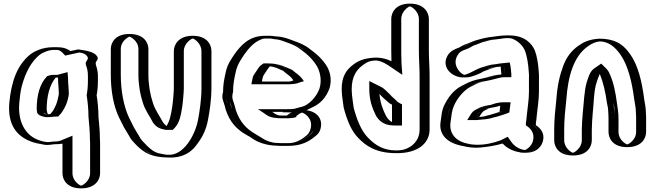

<svg xmlns="http://www.w3.org/2000/svg" viewBox="-20 -777 3606 1057"><path d="M324 -260C324 -281 321 -305 320 -326C320 -335 320 -344 319 -353C312 -351 304 -350 297 -350H275C273 -350 271 -350 269 -349C233 -313 217 -247 217 -176C218 -171 218 -166 219 -161C219 -152 234 -149 241 -147H243C255 -148 266 -149 276 -150C284 -158 294 -172 299 -182L309 -202C316 -218 322 -243 324 -260ZM427 260C472 260 511 222 511 177V22C511 11 511 0 510 -11C510 -54 506 -92 502 -135C502 -173 498 -216 492 -253C497 -278 499 -305 499 -334V-359C499 -384 495 -401 488 -420V-421C487 -424 487 -428 487 -431L496 -446C502 -456 498 -467 486 -479C474 -491 450 -500 413 -504L357 -492C341 -509 321 -517 297 -517H270C233 -517 191 -500 167 -482C115 -440 85 -380 65 -305C57 -274 55 -242 51 -209C42 -102 84 -33 155 -1C184 12 224 24 265 19C272 18 277 17 280 17C298 18 316 15 334 9L344 5V177C344 222 382 260 427 260ZM339 -260V-259C337 -240 331 -214 323 -196L312 -175C305 -161 294 -146 283 -135C270 -134 258 -134 244 -132H239C235 -133 207 -132 204 -160C204 -162 203 -171 202 -175V-176C202 -251 219 -320 261 -362C265 -363 270 -365 275 -365H297C303 -365 309 -365 315 -367L333 -372L334 -354C335 -345 335 -337 335 -326C336 -307 339 -283 339 -260ZM352 -476 414 -489C449 -485 468 -477 476 -469C486 -459 484 -456 483 -454L472 -435V-431C472 -427 472 -423 473 -420V-417C480 -399 484 -383 484 -359V-334C484 -305 482 -278 477 -253C483 -216 487 -173 487 -135V-134C491 -91 495 -53 495 -11C496 0 496 12 496 22V177C496 213 464 245 427 245C390 245 359 214 359 177V-17L329 -5C312 1 297 3 280 2C274 2 269 3 263 4C225 8 189 -2 161 -15C97 -44 58 -106 66 -208C76 -323 110 -416 176 -470C198 -487 237 -502 270 -502H297C322 -502 337 -491 352 -476ZM339 -260C339 -283 336 -307 335 -326C335 -337 335 -345 334 -354L333 -372L315 -367C309 -365 303 -365 297 -365H275C270 -365 265 -363 261 -362C219 -320 202 -251 202 -176V-175C203 -171 204 -162 204 -160C207 -132 235 -133 239 -132H244C258 -134 270 -134 283 -135C294 -146 305 -161 312 -175L323 -196C331 -214 337 -240 339 -259ZM495 -11C495 -53 491 -91 487 -134V-135C487 -173 483 -216 477 -253C482 -278 484 -305 484 -334V-359C484 -383 480 -399 473 -417V-420C472 -423 472 -427 472 -431V-435L483 -454C484 -456 486 -459 476 -469C468 -477 449 -485 414 -489L352 -476C337 -491 322 -502 297 -502H270C237 -502 198 -487 176 -470C110 -416 76 -323 66 -208C58 -106 97 -44 161 -15C189 -2 225 8 263 4C269 3 274 2 280 2C297 3 312 1 329 -5L359 -17V177C359 214 390 245 427 245C464 245 496 213 496 177V22C496 12 496 0 495 -11ZM324 -260C321 -240 316 -218 309 -202L299 -182C294 -171 285 -159 276 -150L243 -147H241C232 -148 220 -148 219 -162C219 -163 217 -174 217 -176C217 -250 234 -312 269 -349C272 -350 273 -350 275 -350H297C304 -350 312 -351 319 -353C320 -342 320 -338 320 -326C321 -305 324 -282 324 -260ZM488 -421V-420C494 -403 499 -384 499 -359V-334C499 -305 497 -279 492 -253C497 -217 502 -174 502 -135C506 -93 510 -54 510 -11C511 -1 511 11 511 22V177C511 222 472 260 427 260C382 260 344 222 344 177V5L334 9C315 15 298 18 280 17C277 17 271 18 265 19C226 27 183 12 155 -1C85 -33 42 -102 51 -209C55 -242 57 -274 65 -305C85 -380 115 -440 167 -482C193 -501 233 -517 270 -517H297C323 -517 342 -506 357 -492L413 -504C449 -500 473 -492 486 -479C498 -467 501 -454 496 -446L487 -431C487 -428 488 -424 488 -421ZM359 -260C359 -282 356 -306 355 -326C355 -336 355 -344 354 -353L352 -380L300 -366C298 -365 297 -365 297 -365H275C259 -365 250 -361 240 -358C199 -317 182 -252 182 -176C183 -171 183 -165 184 -161C185 -140 222 -134 232 -132H247C259 -133 272 -134 281 -135L301 -136L308 -144C318 -154 327 -167 333 -179L343 -199C351 -217 357 -242 359 -260ZM464 -359V-334C464 -305 462 -278 457 -253C463 -216 467 -174 467 -135C471 -91 475 -54 475 -11C476 1 476 11 476 22V177C476 219 435 244 427 245C418 244 379 219 379 177V-30L311 -2C297 2 291 2 282 2H280C268 2 258 4 253 5C233 7 207 1 180 -11C121 -38 78 -103 86 -208C89 -241 92 -273 100 -303C120 -377 151 -437 198 -475C220 -492 255 -502 270 -502H297C299 -502 310 -501 325 -486L339 -471L416 -488C437 -485 447 -481 454 -474C464 -464 466 -456 462 -450L452 -433V-431C452 -428 452 -423 453 -420V-419C460 -401 464 -384 464 -359ZM237 -175V-176C237 -246 253 -311 287 -350H299C300 -342 300 -336 300 -326C301 -306 304 -282 304 -260V-259C301 -240 295 -216 288 -199L278 -178C273 -168 265 -158 257 -149C253 -149 249 -148 245 -148C240 -152 238 -163 237 -175ZM507 -431V-433L517 -450C519 -454 520 -463 508 -475C495 -488 466 -498 423 -503L410 -505L368 -496C354 -506 333 -517 297 -517H270C215 -517 171 -496 146 -477C74 -418 42 -328 31 -208C23 -105 60 -38 136 -4C167 10 221 27 281 17C295 17 312 16 324 14V177C324 212 348 260 427 260C506 260 531 211 531 177V22C531 11 531 0 530 -11C530 -53 526 -92 522 -135C522 -173 518 -217 512 -253C517 -278 519 -305 519 -334V-359C519 -383 514 -401 508 -419V-420C507 -423 507 -428 507 -431Z M610 -507C610 -552 649 -590 694 -590C739 -590 777 -552 777 -507V-366C777 -310 788 -258 801 -215C813 -174 836 -142 856 -108L857 -106C864 -99 876 -83 891 -79L901 -77H908C933 -102 941 -145 948 -189C951 -204 957 -272 957 -290V-496C957 -541 996 -580 1041 -580C1086 -580 1124 -541 1124 -496V-287C1124 -232 1114 -161 1105 -115C1095 -61 1075 -21 1048 15C1020 56 972 95 903 90C877 90 855 83 833 79C800 69 782 55 758 32C738 10 723 -2 710 -28C702 -42 691 -60 683 -73L656 -127C626 -191 610 -276 610 -366ZM625 -507C625 -544 657 -575 694 -575C731 -575 762 -544 762 -507V-366C762 -308 773 -255 787 -211C801 -165 827 -132 845 -97C855 -87 868 -68 888 -64L900 -62H914C948 -89 956 -140 963 -186C966 -203 972 -269 972 -290V-496C972 -532 1005 -565 1041 -565C1077 -565 1109 -533 1109 -496V-287C1109 -233 1099 -164 1090 -118C1080 -66 1062 -29 1036 6C1010 45 967 80 904 75H903C880 75 859 68 837 64C807 55 792 43 769 21C747 -2 735 -11 723 -35C715 -50 703 -68 696 -80L669 -134C640 -195 625 -278 625 -366ZM625 -507V-366C625 -278 640 -195 669 -134L696 -80C703 -68 715 -50 723 -35C735 -11 747 -2 769 21C792 43 807 55 837 64C859 68 880 75 903 75H904C967 80 1010 45 1036 6C1062 -29 1080 -66 1090 -118C1099 -164 1109 -233 1109 -287V-496C1109 -533 1077 -565 1041 -565C1005 -565 972 -532 972 -496V-290C972 -269 966 -203 963 -186C956 -140 948 -89 914 -62H900L888 -64C864 -70 851 -91 845 -97C827 -132 801 -165 787 -211C773 -255 762 -308 762 -366V-507C762 -544 730 -575 693 -575C656 -575 625 -544 625 -507ZM610 -507V-366C610 -276 626 -191 656 -127L683 -73C690 -60 702 -42 710 -28C724 0 737 10 758 32C794 66 835 90 903 90C972 95 1020 56 1048 15C1076 -22 1095 -61 1105 -115C1114 -161 1124 -232 1124 -287V-496C1124 -541 1086 -580 1041 -580C996 -580 957 -541 957 -496V-290C957 -271 951 -205 948 -189C941 -144 933 -102 908 -77H901L891 -79C874 -84 864 -98 857 -106C838 -143 814 -173 801 -215C788 -258 777 -310 777 -366V-507C777 -552 738 -590 693 -590C648 -590 610 -552 610 -507ZM645 -507C645 -553 689 -575 693 -575C697 -575 742 -553 742 -507V-366C742 -309 752 -256 766 -213C779 -169 805 -137 823 -101C829 -95 839 -75 875 -66L893 -62H931L940 -71C969 -100 976 -144 983 -188C986 -204 992 -271 992 -290V-496C992 -537 1031 -563 1041 -565C1052 -563 1089 -536 1089 -496V-287C1089 -232 1079 -162 1070 -116C1054 -32 990 81 906 75H903C892 75 876 71 850 66C828 59 813 48 790 26C769 4 756 -6 744 -31C736 -45 724 -63 717 -76L690 -130C661 -192 645 -277 645 -366ZM590 -507V-366C590 -277 605 -193 635 -131L662 -77C670 -64 681 -46 689 -32C702 -6 714 4 736 27C777 66 816 88 901 90C1000 96 1045 47 1069 11C1096 -25 1115 -64 1125 -117C1134 -163 1144 -233 1144 -287V-496C1144 -531 1120 -580 1041 -580C962 -580 937 -530 937 -496V-290C937 -270 931 -204 928 -188C922 -150 915 -109 896 -83C888 -91 883 -97 878 -102C860 -138 834 -169 821 -213C807 -256 797 -309 797 -366V-507C797 -542 772 -590 693 -590C614 -590 590 -542 590 -507Z M1488 -410C1478 -411 1466 -413 1456 -413H1450C1442 -408 1434 -395 1429 -387L1413 -363C1407 -354 1407 -350 1404 -338L1402 -328H1560C1568 -328 1575 -328 1582 -329C1593 -329 1602 -333 1612 -336C1599 -356 1577 -366 1560 -383C1538 -392 1515 -403 1491 -409C1490 -410 1489 -410 1488 -410ZM1610 -164 1598 -158C1591 -152 1585 -149 1577 -143C1576 -143 1576 -143 1576 -142C1573 -141 1570 -141 1568 -141H1527C1524 -141 1518 -141 1511 -142C1489 -142 1478 -152 1464 -161H1560C1578 -161 1594 -162 1610 -164ZM1644 -172C1694 -171 1738 -128 1726 -72C1721 -49 1710 -32 1691 -19C1662 5 1623 26 1569 26H1527C1522 26 1515 26 1506 25C1450 25 1413 3 1378 -18L1360 -29C1302 -61 1266 -102 1243 -170C1240 -182 1237 -193 1233 -206C1227 -219 1224 -232 1224 -245C1224 -254 1225 -262 1228 -271C1228 -311 1234 -341 1241 -374C1247 -405 1257 -428 1272 -452L1290 -480C1316 -517 1345 -551 1388 -569C1405 -576 1422 -580 1439 -580H1459C1468 -580 1478 -579 1487 -578L1501 -576C1532 -574 1553 -565 1578 -556C1611 -544 1639 -533 1665 -512C1704 -484 1738 -453 1762 -410C1780 -375 1787 -330 1774 -288C1757 -239 1716 -193 1665 -178ZM1569 -396C1586 -379 1608 -368 1624 -344L1636 -327L1616 -322C1607 -319 1598 -314 1583 -314C1577 -313 1568 -313 1560 -313H1384L1389 -341C1391 -352 1394 -360 1401 -371L1416 -395C1422 -405 1432 -419 1445 -428H1456C1501 -428 1536 -410 1569 -396ZM1608 -179 1695 -190 1606 -145C1601 -141 1597 -139 1591 -135V-130L1579 -127C1575 -126 1572 -126 1568 -126H1527C1523 -126 1518 -126 1510 -127C1484 -127 1468 -141 1456 -149L1414 -176H1560C1577 -176 1593 -177 1608 -179ZM1507 10H1506C1463 10 1426 -4 1400 -21C1394 -25 1390 -28 1385 -31L1368 -42C1313 -73 1278 -110 1257 -174C1254 -187 1251 -197 1247 -210C1244 -222 1239 -232 1239 -245C1239 -253 1241 -261 1243 -269V-271C1243 -310 1249 -338 1256 -371C1262 -401 1270 -422 1285 -444L1302 -472C1328 -509 1355 -539 1394 -555C1409 -562 1424 -565 1439 -565H1459C1468 -565 1476 -564 1485 -563L1499 -561C1527 -559 1547 -551 1573 -542C1606 -530 1632 -520 1656 -500C1694 -473 1727 -443 1749 -403C1765 -370 1771 -331 1760 -293C1743 -247 1706 -205 1661 -192C1621 -181 1580 -170 1540 -159L1644 -157C1689 -156 1720 -119 1711 -75C1707 -55 1698 -42 1682 -31C1654 -8 1619 11 1569 11H1527C1522 11 1515 11 1507 10ZM1491 -425C1477 -426 1470 -428 1456 -428H1445C1432 -419 1422 -405 1416 -395L1401 -371C1394 -360 1391 -352 1389 -341L1384 -313H1560C1568 -313 1577 -313 1583 -314C1598 -314 1607 -319 1616 -322L1636 -327L1624 -344C1607 -369 1584 -381 1569 -396C1547 -405 1523 -416 1497 -423C1492 -425 1491 -425 1491 -425ZM1608 -179C1593 -177 1577 -176 1560 -176H1414L1456 -149C1468 -141 1484 -127 1510 -127C1518 -126 1523 -126 1527 -126H1568C1572 -126 1575 -126 1579 -127L1591 -130V-135C1597 -139 1601 -141 1606 -145L1695 -190ZM1239 -245C1239 -234 1242 -223 1247 -212C1253 -200 1254 -187 1257 -174C1278 -110 1313 -73 1368 -42L1385 -31C1390 -28 1394 -25 1400 -21C1426 -4 1463 10 1506 10H1507C1515 11 1522 11 1527 11H1569C1619 11 1653 -8 1681 -31C1696 -44 1707 -54 1711 -75C1720 -119 1689 -156 1644 -157L1540 -159C1580 -170 1621 -181 1661 -192C1706 -205 1743 -247 1760 -293C1771 -331 1765 -370 1749 -403C1727 -442 1694 -473 1656 -500C1630 -519 1607 -530 1573 -542C1547 -551 1527 -559 1499 -561L1485 -563C1476 -564 1468 -565 1459 -565H1439C1424 -565 1409 -562 1394 -555C1355 -539 1328 -509 1302 -472L1285 -444C1270 -422 1262 -401 1256 -371C1249 -338 1243 -310 1243 -271V-269C1241 -261 1239 -253 1239 -245ZM1560 -328H1402L1404 -338C1406 -349 1407 -355 1413 -363L1429 -387C1434 -395 1441 -406 1450 -413H1456C1468 -413 1476 -411 1490 -410L1492 -409C1516 -403 1538 -392 1560 -383C1580 -364 1599 -355 1612 -336C1594 -330 1583 -328 1560 -328ZM1527 -141H1568C1570 -141 1572 -141 1576 -142C1577 -142 1575 -143 1576 -143C1584 -148 1592 -153 1598 -158L1610 -164C1594 -162 1578 -161 1560 -161H1464C1477 -152 1490 -142 1511 -142C1519 -142 1523 -141 1527 -141ZM1506 25C1516 26 1521 26 1527 26H1569C1623 26 1663 5 1691 -19C1710 -32 1721 -49 1726 -72C1737 -128 1696 -170 1644 -172L1665 -178C1716 -193 1756 -238 1774 -288C1789 -329 1779 -375 1762 -410C1738 -452 1703 -485 1665 -512C1638 -534 1611 -544 1578 -556C1553 -565 1531 -574 1501 -576L1487 -578C1478 -579 1468 -580 1459 -580H1439C1422 -580 1405 -576 1388 -569C1345 -551 1317 -517 1290 -480L1272 -452C1256 -428 1247 -405 1241 -374C1234 -341 1228 -311 1228 -271C1226 -263 1224 -254 1224 -245C1224 -228 1230 -216 1233 -206C1237 -192 1240 -183 1243 -170C1266 -103 1302 -61 1360 -29L1378 -18C1383 -15 1386 -13 1392 -9C1419 10 1460 25 1506 25ZM1456 -428H1431L1421 -421C1407 -412 1400 -399 1395 -391L1379 -367C1372 -357 1371 -350 1369 -339L1364 -313H1560C1569 -313 1580 -313 1587 -314C1615 -315 1627 -323 1632 -324L1653 -330L1646 -340C1630 -364 1605 -376 1589 -392C1551 -408 1516 -428 1456 -428ZM1611 -138C1616 -141 1621 -146 1627 -150L1713 -193L1600 -178C1588 -176 1575 -176 1560 -176H1400L1435 -153C1444 -147 1460 -129 1507 -127C1514 -126 1520 -126 1527 -126H1568C1577 -126 1584 -127 1589 -128H1597L1600 -130L1611 -132ZM1509 10H1506C1479 10 1448 0 1422 -17C1417 -21 1411 -24 1406 -27L1388 -38C1335 -68 1300 -106 1278 -172C1275 -185 1272 -195 1268 -208C1264 -221 1259 -231 1259 -245C1259 -253 1260 -262 1263 -270V-271C1263 -311 1269 -340 1276 -373C1282 -403 1291 -425 1306 -448L1324 -476C1350 -513 1379 -544 1413 -558C1426 -564 1434 -565 1439 -565H1459C1464 -565 1470 -565 1476 -564L1493 -561C1513 -560 1526 -556 1555 -545C1588 -533 1611 -524 1635 -505C1673 -478 1705 -448 1728 -407C1745 -373 1751 -330 1739 -290C1722 -242 1680 -200 1645 -190C1639 -188 1632 -187 1625 -185L1533 -159L1642 -157C1650 -157 1703 -130 1691 -73C1687 -51 1676 -36 1661 -26C1632 -2 1600 11 1569 11H1527C1525 11 1515 10 1509 10ZM1539 -387C1559 -368 1578 -360 1591 -340L1595 -334C1577 -328 1580 -328 1560 -328H1422L1424 -340C1426 -351 1428 -358 1434 -367L1450 -391C1454 -397 1460 -406 1466 -412C1493 -409 1514 -398 1539 -387ZM1479 -161H1560C1572 -161 1584 -161 1594 -162L1577 -154C1572 -150 1566 -146 1559 -141H1527C1508 -141 1499 -147 1479 -161ZM1503 25C1514 26 1519 26 1527 26H1569C1642 26 1684 -1 1712 -24C1732 -38 1742 -53 1746 -74C1755 -117 1733 -167 1651 -172C1661 -175 1672 -177 1681 -180C1743 -198 1777 -244 1794 -291C1806 -331 1801 -371 1783 -406C1760 -447 1724 -480 1686 -507C1659 -529 1629 -541 1595 -553C1572 -561 1548 -573 1508 -576L1496 -577C1484 -579 1472 -580 1459 -580H1439C1350 -580 1305 -526 1269 -476L1251 -448C1236 -425 1227 -402 1221 -372C1214 -339 1208 -310 1208 -271V-270C1205 -261 1204 -253 1204 -245C1204 -230 1210 -219 1213 -208C1217 -195 1220 -186 1223 -172C1245 -107 1280 -66 1339 -33L1357 -23C1362 -20 1364 -18 1370 -14C1397 5 1444 24 1503 25Z M2159 66C2071 66 2016 32 1973 -14C1933 -54 1909 -121 1892 -183C1888 -206 1887 -224 1883 -251C1874 -338 1897 -391 1948 -427C1976 -447 1998 -456 2038 -459C2081 -463 2117 -445 2144 -427L2156 -419C2155 -428 2155 -438 2155 -448C2154 -465 2154 -482 2154 -497V-673C2154 -718 2192 -757 2237 -757C2282 -757 2321 -718 2321 -673V-497C2321 -484 2321 -469 2322 -453C2322 -422 2325 -391 2325 -362V-64C2325 24 2250 66 2159 66ZM2158 -197C2150 -200 2143 -205 2137 -210L2126 -221C2117 -228 2110 -235 2105 -240L2092 -254C2078 -265 2065 -281 2048 -290V-288C2048 -227 2063 -184 2084 -143C2095 -124 2109 -111 2130 -104C2134 -103 2138 -102 2142 -102C2147 -101 2153 -101 2158 -101ZM2310 -362C2310 -401 2306 -454 2306 -497V-673C2306 -709 2273 -742 2237 -742C2201 -742 2169 -710 2169 -673V-497C2169 -482 2169 -466 2170 -448C2170 -438 2170 -429 2171 -420L2173 -390L2136 -415C2110 -432 2077 -447 2039 -444C2001 -441 1983 -434 1957 -415C1911 -382 1889 -336 1898 -253C1902 -226 1903 -208 1907 -186C1923 -126 1948 -60 1984 -24C2026 20 2075 51 2159 51C2169 51 2179 51 2188 50C2256 45 2310 3 2310 -64ZM2147 -221 2136 -232C2128 -239 2120 -246 2116 -250L2102 -265C2090 -275 2076 -292 2055 -303L2033 -314V-288C2033 -224 2050 -179 2071 -136C2088 -106 2113 -86 2158 -86H2173V-207C2164 -211 2153 -216 2147 -221ZM2310 -362V-64C2310 3 2256 45 2188 50C2179 51 2169 51 2159 51C2075 51 2026 20 1984 -24C1948 -60 1923 -126 1907 -186C1903 -208 1902 -226 1898 -253C1889 -336 1911 -382 1957 -415C1983 -434 2001 -441 2039 -444C2077 -447 2110 -432 2136 -415L2173 -390L2171 -420C2170 -429 2170 -438 2170 -448C2169 -466 2169 -482 2169 -497V-673C2169 -710 2201 -742 2237 -742C2273 -742 2306 -709 2306 -673V-497C2306 -454 2310 -401 2310 -362ZM2173 -207V-86H2158C2113 -86 2087 -106 2071 -136C2050 -179 2033 -224 2033 -288V-314L2055 -303C2076 -292 2090 -275 2102 -265L2116 -250C2120 -246 2128 -239 2136 -232L2147 -221C2153 -216 2164 -211 2173 -207ZM2325 -64V-362C2325 -402 2321 -455 2321 -497V-673C2321 -718 2282 -757 2237 -757C2192 -757 2154 -718 2154 -673V-497C2154 -474 2154 -442 2156 -419L2144 -427C2117 -445 2081 -463 2038 -459C1998 -456 1975 -447 1948 -427C1897 -391 1874 -338 1883 -251C1887 -224 1888 -207 1892 -183C1908 -122 1933 -54 1973 -14C2016 32 2071 66 2159 66C2249 66 2325 24 2325 -64ZM2084 -143C2063 -186 2048 -227 2048 -288V-290C2065 -281 2078 -266 2092 -254L2105 -240C2110 -235 2118 -227 2126 -221L2137 -210C2143 -205 2150 -200 2158 -197V-101C2119 -101 2099 -117 2084 -143ZM2290 -362V-64C2290 12 2225 47 2183 50C2175 51 2168 51 2159 51C2096 51 2048 26 2005 -20C1968 -57 1943 -123 1927 -184C1923 -207 1922 -225 1918 -252C1909 -337 1933 -387 1978 -419C2004 -438 2016 -442 2045 -444C2061 -445 2086 -438 2115 -419L2195 -365L2191 -419C2190 -428 2190 -438 2190 -448C2189 -466 2189 -482 2189 -497V-673C2189 -713 2226 -740 2237 -742C2248 -740 2286 -713 2286 -673V-497C2286 -454 2290 -403 2290 -362ZM2182 -208C2178 -210 2173 -213 2169 -216L2158 -227C2150 -234 2142 -241 2137 -246L2124 -260C2111 -270 2100 -288 2075 -300L2013 -331V-288C2013 -226 2029 -182 2050 -140C2064 -115 2092 -89 2136 -87C2145 -86 2150 -86 2158 -86H2193V-203ZM2135 -440C2112 -451 2077 -463 2032 -459C1984 -455 1954 -443 1927 -423C1876 -387 1854 -336 1863 -252C1867 -225 1868 -209 1872 -185C1888 -123 1912 -58 1951 -19C1993 26 2051 66 2159 66C2171 66 2182 66 2194 65C2292 57 2345 4 2345 -64V-362C2345 -402 2341 -454 2341 -497V-673C2341 -707 2316 -757 2237 -757C2158 -757 2134 -708 2134 -673V-497C2134 -480 2135 -460 2135 -440ZM2138 -201V-105C2126 -111 2114 -123 2105 -139C2087 -175 2073 -212 2069 -260L2070 -259L2083 -245C2088 -240 2096 -232 2104 -226L2116 -215C2122 -210 2128 -205 2138 -201Z M2755 -414C2740 -413 2734 -412 2720 -409C2700 -409 2678 -400 2662 -396C2649 -392 2637 -386 2622 -381C2604 -369 2580 -359 2558 -353C2490 -334 2426 -408 2465 -475C2479 -500 2499 -509 2526 -518C2554 -533 2581 -545 2613 -556C2638 -564 2672 -572 2702 -575C2720 -578 2744 -582 2765 -582H2784C2841 -582 2885 -544 2903 -503C2916 -470 2923 -427 2926 -382C2927 -369 2928 -357 2927 -345V-272C2927 -226 2919 -181 2915 -140L2913 -119C2912 -111 2911 -104 2910 -97V-92C2937 -76 2960 -42 2949 1C2940 39 2898 75 2848 61L2838 59C2807 51 2777 32 2760 7C2759 8 2757 8 2756 8L2723 18C2692 26 2656 32 2619 35C2592 38 2564 33 2541 28C2472 16 2412 -28 2426 -110C2430 -141 2433 -172 2444 -195C2452 -215 2463 -230 2475 -248C2492 -273 2516 -296 2543 -309L2561 -318C2586 -331 2610 -340 2642 -345C2677 -353 2714 -367 2754 -367H2760V-369L2757 -396C2757 -401 2756 -407 2755 -414ZM2754 -199C2753 -189 2751 -176 2750 -165C2732 -157 2714 -154 2694 -147L2677 -143C2664 -139 2647 -134 2630 -134C2621 -133 2611 -132 2600 -131H2598C2604 -140 2610 -151 2618 -159C2618 -160 2618 -160 2619 -160L2639 -170C2654 -180 2680 -183 2700 -187C2718 -192 2732 -199 2754 -199ZM2754 -429C2739 -428 2732 -426 2719 -424C2693 -423 2673 -414 2658 -410C2642 -406 2630 -400 2615 -395C2589 -377 2541 -351 2503 -374C2473 -392 2456 -430 2477 -467C2489 -488 2505 -495 2532 -504C2549 -512 2560 -521 2574 -525C2591 -531 2604 -538 2617 -542C2642 -550 2675 -557 2703 -560C2721 -562 2746 -567 2765 -567H2784C2834 -567 2873 -533 2889 -497C2901 -465 2908 -426 2911 -381C2912 -368 2913 -357 2912 -345V-272C2912 -228 2904 -182 2900 -141L2898 -120C2897 -112 2896 -105 2895 -98V-84C2921 -69 2945 -44 2934 -3C2926 28 2891 57 2851 46L2841 44C2812 37 2786 20 2772 -1L2765 -12L2756 -8L2719 4C2690 12 2654 17 2617 20C2592 23 2567 18 2544 13C2479 2 2428 -37 2441 -108C2446 -140 2449 -169 2458 -189C2478 -231 2509 -275 2550 -296L2568 -305C2592 -318 2613 -325 2644 -330C2682 -336 2716 -352 2754 -352H2775V-370C2773 -387 2773 -401 2770 -417L2767 -430ZM2605 -167 2614 -174 2631 -183C2647 -194 2675 -198 2697 -202C2712 -206 2729 -214 2754 -214H2771L2769 -197C2767 -184 2766 -168 2764 -155C2742 -146 2719 -140 2698 -133L2681 -129C2669 -125 2651 -119 2631 -119C2623 -118 2611 -117 2601 -116H2570L2586 -139C2591 -146 2596 -158 2605 -167ZM2754 -429 2767 -430 2770 -417C2773 -401 2773 -387 2775 -370V-352H2754C2717 -352 2682 -338 2645 -330C2613 -323 2593 -318 2568 -305L2550 -296C2510 -276 2475 -232 2458 -189C2450 -168 2446 -141 2441 -108C2428 -37 2478 2 2543 13C2567 17 2591 23 2617 20C2654 17 2690 12 2719 4L2756 -8L2765 -12L2772 -1C2786 20 2812 37 2841 44L2851 46C2891 57 2926 28 2934 -3C2945 -44 2921 -69 2895 -84V-98C2896 -105 2897 -112 2898 -120L2900 -141C2904 -182 2912 -228 2912 -272V-345C2913 -357 2912 -368 2911 -381C2908 -426 2901 -465 2889 -497C2873 -533 2834 -567 2784 -567H2765C2747 -567 2722 -563 2704 -560C2675 -556 2642 -550 2617 -542C2604 -538 2591 -531 2574 -525C2560 -521 2549 -512 2532 -504C2505 -495 2489 -488 2477 -467C2456 -430 2473 -392 2503 -374C2541 -351 2589 -377 2615 -395C2629 -400 2642 -405 2657 -410C2672 -415 2693 -423 2719 -424C2732 -426 2739 -428 2754 -429ZM2605 -167C2596 -158 2591 -146 2586 -139L2570 -116H2601C2611 -117 2623 -118 2631 -119C2651 -119 2669 -125 2681 -129L2698 -133C2719 -140 2742 -146 2764 -155C2766 -168 2767 -184 2769 -197L2771 -214H2754C2729 -214 2712 -206 2697 -202C2677 -198 2650 -195 2632 -183L2614 -174ZM2760 -369V-367H2754C2712 -367 2677 -351 2642 -345C2610 -340 2586 -331 2561 -318L2543 -309C2498 -287 2465 -241 2444 -195C2433 -171 2430 -141 2426 -110C2412 -28 2473 16 2541 28C2565 34 2592 38 2619 35C2656 32 2692 26 2723 18L2760 7C2775 30 2805 51 2838 59L2848 61C2898 74 2940 39 2949 1C2961 -44 2935 -75 2910 -92V-97C2911 -105 2912 -111 2913 -119L2915 -140C2919 -181 2927 -226 2927 -272V-345C2928 -358 2927 -369 2926 -382C2923 -427 2916 -469 2903 -503C2887 -544 2840 -582 2784 -582H2765C2744 -582 2719 -577 2702 -575C2632 -569 2576 -543 2526 -518C2499 -509 2479 -500 2465 -475C2439 -431 2458 -382 2495 -361C2537 -337 2591 -360 2622 -381C2655 -392 2678 -407 2719 -409C2733 -409 2740 -412 2755 -414C2758 -400 2758 -384 2760 -369ZM2630 -134C2648 -134 2665 -139 2677 -143L2694 -147C2712 -153 2732 -158 2750 -165C2751 -175 2753 -189 2754 -199C2732 -199 2718 -192 2701 -187C2680 -181 2655 -180 2639 -170L2622 -162C2612 -154 2605 -142 2598 -131H2600C2609 -132 2622 -134 2630 -134ZM2747 -429C2733 -428 2722 -426 2712 -424C2675 -422 2653 -412 2643 -409C2603 -399 2583 -380 2547 -368C2544 -367 2539 -365 2536 -365C2520 -367 2466 -416 2498 -471C2511 -493 2524 -498 2547 -506C2565 -512 2583 -525 2589 -527C2609 -533 2625 -541 2634 -544C2657 -551 2688 -558 2709 -560C2729 -562 2755 -567 2765 -567H2784C2805 -567 2851 -542 2869 -500C2882 -467 2888 -426 2891 -381C2892 -368 2893 -357 2892 -345V-272C2892 -227 2884 -182 2880 -141L2878 -120C2877 -112 2876 -105 2875 -98V-87C2898 -73 2926 -46 2914 -1C2907 28 2877 48 2869 49C2868 49 2866 48 2865 48L2854 46C2834 41 2809 25 2794 3L2775 -24L2737 -5L2704 6C2661 18 2609 26 2556 14C2509 6 2447 -28 2461 -109C2465 -140 2468 -170 2478 -192C2495 -234 2533 -280 2570 -299L2588 -308C2611 -320 2627 -326 2655 -331C2698 -338 2731 -352 2754 -352H2795V-369C2793 -386 2793 -399 2790 -415L2786 -433ZM2584 -163C2575 -154 2569 -143 2564 -135L2552 -116H2605C2614 -117 2626 -118 2633 -119C2662 -120 2683 -126 2696 -130L2713 -134C2731 -140 2760 -147 2784 -158C2786 -171 2788 -186 2789 -198L2791 -214H2754C2716 -214 2693 -203 2683 -200C2666 -197 2633 -193 2611 -179L2595 -171ZM2740 -370V-367C2689 -364 2656 -348 2632 -344C2595 -338 2567 -328 2541 -314L2523 -305C2475 -281 2445 -238 2423 -192C2413 -170 2410 -140 2406 -109C2393 -36 2443 12 2529 27C2554 33 2588 39 2626 35C2669 31 2711 24 2747 13C2764 32 2790 49 2825 58L2835 60C2845 63 2852 64 2862 64C2939 68 2963 24 2969 -1C2980 -42 2957 -70 2930 -88V-98C2931 -105 2932 -112 2933 -120L2935 -141C2939 -182 2947 -227 2947 -272V-345C2948 -357 2947 -368 2946 -381C2943 -426 2937 -466 2924 -500C2909 -535 2870 -582 2784 -582H2765C2733 -582 2707 -576 2696 -575C2659 -572 2624 -562 2597 -554C2578 -548 2566 -541 2554 -537C2530 -530 2521 -522 2507 -515C2478 -505 2457 -493 2444 -471C2402 -399 2485 -330 2573 -355C2597 -362 2624 -372 2642 -384C2668 -393 2701 -408 2721 -409C2727 -409 2731 -410 2736 -411C2738 -397 2738 -384 2740 -370ZM2643 -166 2659 -174C2662 -176 2669 -179 2671 -180C2692 -185 2716 -189 2734 -195C2733 -184 2731 -172 2730 -161C2714 -155 2697 -151 2679 -145L2662 -141C2645 -135 2634 -134 2618 -133C2625 -144 2632 -157 2643 -166Z M3135 79C3180 79 3218 40 3218 -5V-63C3218 -89 3221 -127 3223 -152C3229 -204 3232 -278 3245 -322C3255 -350 3262 -380 3284 -395C3292 -387 3298 -378 3303 -366C3322 -324 3334 -265 3341 -211C3344 -195 3348 -183 3348 -169C3349 -163 3349 -155 3349 -146C3350 -137 3350 -130 3350 -123V-51C3350 -5 3388 33 3433 33C3478 33 3517 -5 3517 -51V-123C3517 -132 3517 -141 3516 -152C3516 -186 3510 -205 3506 -235C3494 -328 3473 -419 3430 -480C3398 -526 3357 -564 3281 -564C3241 -562 3209 -549 3185 -529C3147 -502 3120 -466 3102 -418C3081 -364 3068 -305 3063 -232C3057 -175 3051 -122 3051 -63V-5C3051 40 3090 79 3135 79ZM3502 -123V-51C3502 -14 3470 18 3433 18C3396 18 3365 -13 3365 -51V-123C3365 -156 3360 -188 3356 -213C3349 -268 3337 -329 3317 -372C3311 -387 3304 -397 3295 -406L3286 -414L3276 -407C3247 -388 3240 -353 3231 -327C3215 -281 3214 -204 3208 -153C3206 -127 3203 -90 3203 -63V-5C3203 32 3171 64 3134 64C3097 64 3066 32 3066 -5V-63C3066 -121 3072 -173 3078 -231C3083 -303 3096 -360 3116 -413C3133 -459 3159 -492 3194 -517C3218 -534 3243 -547 3281 -549C3352 -549 3387 -515 3418 -471C3458 -413 3479 -325 3491 -233C3495 -202 3501 -184 3501 -152C3502 -142 3502 -131 3502 -123ZM3501 -152C3501 -184 3495 -202 3491 -233C3479 -325 3458 -413 3418 -471C3387 -515 3352 -549 3281 -549C3244 -547 3216 -535 3194 -517C3159 -492 3133 -459 3116 -413C3096 -360 3083 -303 3078 -231C3072 -173 3066 -121 3066 -63V-5C3066 32 3097 64 3134 64C3171 64 3203 32 3203 -5V-63C3203 -90 3206 -127 3208 -153C3214 -205 3217 -278 3231 -326C3239 -353 3248 -388 3276 -407L3286 -414L3295 -406C3304 -397 3311 -387 3317 -372C3337 -329 3349 -268 3356 -213C3358 -199 3363 -188 3363 -170C3364 -159 3365 -136 3365 -123V-51C3365 -13 3396 18 3433 18C3470 18 3502 -14 3502 -51V-123C3502 -131 3502 -142 3501 -152ZM3348 -170C3348 -185 3344 -194 3341 -211C3334 -265 3322 -324 3303 -366C3297 -380 3292 -387 3284 -395C3262 -380 3255 -351 3245 -322C3230 -280 3229 -204 3223 -152C3221 -127 3218 -89 3218 -63V-5C3218 40 3179 79 3134 79C3089 79 3051 40 3051 -5V-63C3051 -122 3057 -175 3063 -232C3068 -305 3081 -364 3102 -418C3120 -466 3147 -502 3185 -529C3210 -547 3239 -562 3281 -564C3358 -564 3398 -526 3430 -480C3473 -418 3494 -328 3506 -235C3510 -205 3516 -186 3516 -152C3517 -142 3517 -131 3517 -123V-51C3517 -5 3478 33 3433 33C3388 33 3350 -5 3350 -51V-123C3350 -135 3348 -160 3348 -170ZM3134 64C3125 63 3086 37 3086 -5V-63C3086 -121 3092 -173 3098 -231C3107 -357 3138 -466 3215 -521C3238 -538 3259 -547 3283 -549C3327 -548 3363 -523 3396 -476C3437 -417 3459 -327 3471 -234C3475 -204 3481 -185 3481 -152C3482 -141 3482 -132 3482 -123V-51C3482 -6 3439 18 3433 18C3426 17 3385 -6 3385 -51V-123C3385 -157 3380 -185 3376 -212C3369 -267 3357 -326 3337 -369C3332 -382 3325 -392 3316 -401L3290 -427L3255 -403C3225 -383 3220 -352 3210 -324C3196 -278 3194 -205 3188 -153C3186 -127 3183 -89 3183 -63V-5C3183 37 3143 63 3134 64ZM3537 -123C3537 -131 3537 -142 3536 -152C3536 -185 3530 -204 3526 -234C3514 -327 3493 -416 3451 -476C3421 -518 3384 -563 3282 -564H3279C3222 -561 3189 -543 3164 -525C3126 -498 3098 -462 3081 -415C3061 -362 3048 -304 3043 -231C3037 -173 3031 -121 3031 -63V-5C3031 30 3054 79 3134 79C3214 79 3238 30 3238 -5V-63C3238 -89 3241 -127 3243 -153C3249 -205 3249 -281 3265 -325C3270 -340 3275 -356 3282 -370C3300 -326 3314 -268 3321 -212C3323 -197 3328 -186 3328 -169C3329 -159 3330 -135 3330 -123V-51C3330 -16 3353 33 3433 33C3513 33 3537 -16 3537 -51Z"/></svg>

Font: Blanket
Style: Black
Weight: 900
Foundry: Cannot Into Space Fonts
Version: Version 0.9